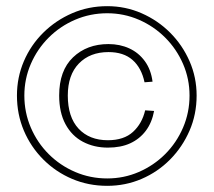

<svg xmlns="http://www.w3.org/2000/svg" viewBox="-20 -593 693 623"><path d="M328 10Q267 10 214 -12.5Q161 -35 120.5 -75.5Q80 -116 57.5 -169Q35 -222 35 -283Q35 -342 57.5 -394.5Q80 -447 120.5 -487Q161 -527 214 -550Q267 -573 328 -573Q387 -573 439.5 -550Q492 -527 532 -487Q572 -447 595 -394.5Q618 -342 618 -283Q618 -222 595 -169Q572 -116 532 -75.5Q492 -35 439.5 -12.5Q387 10 328 10ZM328 -14Q382 -14 430.5 -35Q479 -56 516 -93Q553 -130 574 -179Q595 -228 595 -283Q595 -337 574 -385.5Q553 -434 516 -471Q479 -508 430.5 -529Q382 -550 328 -550Q273 -550 224 -529Q175 -508 138 -471Q101 -434 80 -385.5Q59 -337 59 -283Q59 -228 80 -179Q101 -130 138 -93Q175 -56 224 -35Q273 -14 328 -14ZM330 -114Q285 -114 249 -133Q213 -152 192.5 -190Q172 -228 172 -283Q172 -364 217 -407Q262 -450 332 -450Q369 -450 399.5 -436Q430 -422 450 -394.5Q470 -367 475 -328L449 -326Q439 -373 410 -398.5Q381 -424 332 -424Q272 -424 236 -387Q200 -350 200 -283Q200 -213 235 -175.5Q270 -138 330 -138Q382 -138 411.5 -165Q441 -192 451 -235L480 -233Q473 -195 453 -168.5Q433 -142 402.5 -128Q372 -114 330 -114Z"/></svg>

Font: Darker Grotesque Light
Style: Regular
Weight: 300
Designer: Gabriel Lam
Foundry: TypeRant
Version: Version 1.000;gftools[0.9.28]